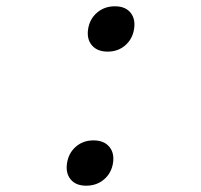

<svg xmlns="http://www.w3.org/2000/svg" viewBox="-20 -580 640 610"><path d="M322 -416Q289 -416 272 -436Q255 -456 260 -488Q265 -520 288.5 -540Q312 -560 345 -560Q378 -560 394.5 -540Q411 -520 406 -488Q401 -456 378 -436Q355 -416 322 -416ZM254 10Q221 10 204.5 -10Q188 -30 193 -62Q198 -94 221 -114Q244 -134 277 -134Q310 -134 327 -114Q344 -94 339 -62Q334 -30 310.5 -10Q287 10 254 10Z"/></svg>

Font: JetBrains Mono Thin
Style: Italic
Weight: 100
Italic angle: -9°
Monospace: yes
Designer: Philipp Nurullin, Konstantin Bulenkov
Foundry: JetBrains
Version: Version 2.305; ttfautohint (v1.8.4.7-5d5b)